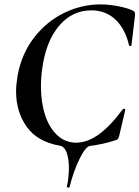

<svg xmlns="http://www.w3.org/2000/svg" viewBox="-20 -656 633 872"><path d="M291 196Q288 196 285.5 194.5Q283 193 284 191Q293 146 293 107Q293 64 282.5 36.5Q272 9 253 6Q150 -12 101.5 -80Q53 -148 53 -241Q53 -271 60 -313Q78 -412 135 -485.5Q192 -559 271.5 -597.5Q351 -636 436 -636Q476 -636 518.5 -627.5Q561 -619 585 -607Q591 -603 592.5 -599Q594 -595 593 -584L577 -450Q577 -447 572 -447Q567 -447 566 -450Q549 -525 504.5 -567Q460 -609 395 -609Q308 -609 248.5 -539Q189 -469 172 -346Q166 -304 166 -264Q166 -191 185 -133Q204 -75 240.5 -41.5Q277 -8 326 -8Q376 -8 428 -45Q480 -82 538 -160Q539 -162 542 -162Q545 -162 547.5 -160.5Q550 -159 549 -157L522 -42Q519 -30 516 -25.5Q513 -21 504 -19Q450 -1 388 7Q369 10 342 64Q315 118 296 193Q296 196 291 196Z"/></svg>

Font: Cormorant Garamond
Style: Bold Italic
Weight: 700
Italic angle: -10°
Designer: Christian Thalmann (Catharsis Fonts)
Foundry: Catharsis Fonts
Version: Version 4.000